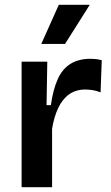

<svg xmlns="http://www.w3.org/2000/svg" viewBox="-20 -780 461 800"><path d="M70 0V-263V-523H177L174 -342H192Q201 -406 220 -449Q239 -492 273 -513.5Q307 -535 357 -535Q366 -535 377.5 -534Q389 -533 404 -529L399 -395Q383 -402 366 -404.5Q349 -407 336 -407Q296 -407 268 -387Q240 -367 222.5 -330Q205 -293 197 -243V0ZM251 -597H152L225 -760H354Z"/></svg>

Font: Bricolage Grotesque 16pt SemiBold
Style: Regular
Weight: 600
Version: Version 1.001;gftools[0.9.33.dev8+g029e19f]